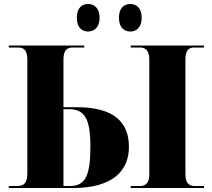

<svg xmlns="http://www.w3.org/2000/svg" viewBox="-20 -942 1061 962"><path d="M634 -784C661 -784 690 -803 690 -853C690 -904 661 -922 634 -922C603 -922 576 -904 576 -853C576 -803 603 -784 634 -784ZM421 -784C450 -784 479 -803 479 -853C479 -904 450 -922 421 -922C392 -922 365 -904 365 -853C365 -803 392 -784 421 -784ZM24 0H346C543 0 626 -85 626 -206C626 -327 554 -405 364 -405H298V-644C298 -691 316 -704 345 -704H402V-714H24V-704H70C97 -704 117 -694 117 -642V-75C117 -25 100 -10 66 -10H24ZM635 0H1002V-10H953C929 -10 909 -25 909 -66V-645C909 -691 927 -704 953 -704H1002V-714H635V-704H683C706 -704 728 -691 728 -646V-65C728 -23 706 -10 683 -10H635ZM331 -10H298V-395H325C405 -395 433 -346 433 -206C433 -60 406 -10 331 -10Z"/></svg>

Font: Noto Serif Display ExtraBold
Style: Regular
Weight: 800
Designer: Monotype Design Team
Foundry: Monotype Imaging Inc.
Version: Version 2.009